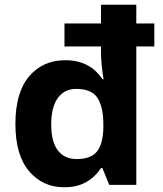

<svg xmlns="http://www.w3.org/2000/svg" viewBox="-20 -780 689 810"><path d="M251 10Q160 10 102.5 -58Q45 -126 45 -257Q45 -390 103 -458Q161 -526 255 -526Q294 -526 324 -515.5Q354 -505 375.5 -487Q397 -469 412 -446H417Q413 -467 409.5 -500.5Q406 -534 406 -559V-584H252V-681H406V-760H555V-681H631V-584H555V0H441L412 -71H406Q392 -49 370.5 -30.5Q349 -12 320 -1Q291 10 251 10ZM303 -109Q365 -109 390 -142Q415 -175 416 -242V-256Q416 -328 391.5 -366.5Q367 -405 301 -405Q252 -405 224 -366.5Q196 -328 196 -255Q196 -182 224 -145.5Q252 -109 303 -109Z"/></svg>

Font: Noto Sans Thai
Style: Bold
Weight: 700
Designer: Monotype Design Team
Foundry: Monotype Imaging Inc.
Version: Version 2.001